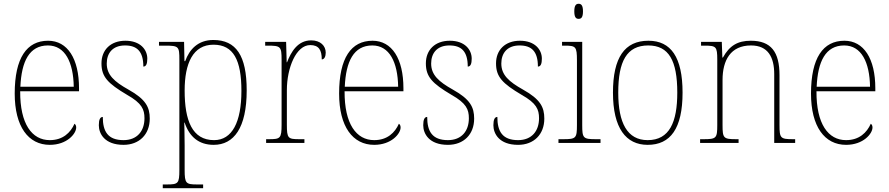

<svg xmlns="http://www.w3.org/2000/svg" viewBox="-20 -758 4711 1018"><path d="M244 10C335 10 384 -49 384 -82C384 -93 380 -98 375 -102C354 -55 314 -15 244 -15C149 -15 86 -101 87 -274H399V-290C399 -447 338 -542 235 -542C122 -542 58 -451 58 -262C58 -87 130 10 244 10ZM371 -298H88C94 -432 135 -517 234 -517C325 -517 369 -428 371 -298Z M635 10C718 10 774 -45 774 -129C774 -189 754 -231 661 -283C586 -325 546 -361 546 -421C546 -475 576 -517 643 -517C706 -517 740 -486 740 -405C755 -405 761 -420 761 -447C761 -495 724 -542 645 -542C566 -542 518 -493 518 -422C518 -351 551 -316 654 -255C732 -211 746 -178 746 -131C746 -63 707 -15 635 -15C552 -15 525 -61 525 -138C511 -138 504 -124 504 -94C504 -50 534 10 635 10Z M843 240H1057V220H1026C966 220 959 215 959 143V13C959 -50 957 -88 957 -108H959C984 -33 1034 10 1113 10C1220 10 1288 -80 1288 -279C1288 -463 1232 -546 1111 -546C1030 -546 984 -496 962 -434H958L956 -536H823V-516H856C928 -516 931 -511 931 -442V143C931 215 925 220 864 220H843ZM1115 -15C999 -15 959 -119 959 -278C959 -422 1003 -521 1112 -521C1218 -521 1260 -439 1260 -276C1260 -111 1211 -15 1115 -15Z M1391 0H1594V-20H1568C1507 -20 1501 -24 1501 -97V-280C1501 -398 1550 -519 1625 -519C1670 -519 1686 -493 1686 -443C1700 -443 1707 -459 1707 -479C1707 -515 1679 -544 1630 -544C1558 -544 1523 -482 1502 -428H1500L1497 -536H1386V-516H1398C1468 -516 1473 -512 1473 -441V-97C1473 -24 1466 -20 1406 -20H1391Z M1964 10C2055 10 2104 -49 2104 -82C2104 -93 2100 -98 2095 -102C2074 -55 2034 -15 1964 -15C1869 -15 1806 -101 1807 -274H2119V-290C2119 -447 2058 -542 1955 -542C1842 -542 1778 -451 1778 -262C1778 -87 1850 10 1964 10ZM2091 -298H1808C1814 -432 1855 -517 1954 -517C2045 -517 2089 -428 2091 -298Z M2355 10C2438 10 2494 -45 2494 -129C2494 -189 2474 -231 2381 -283C2306 -325 2266 -361 2266 -421C2266 -475 2296 -517 2363 -517C2426 -517 2460 -486 2460 -405C2475 -405 2481 -420 2481 -447C2481 -495 2444 -542 2365 -542C2286 -542 2238 -493 2238 -422C2238 -351 2271 -316 2374 -255C2452 -211 2466 -178 2466 -131C2466 -63 2427 -15 2355 -15C2272 -15 2245 -61 2245 -138C2231 -138 2224 -124 2224 -94C2224 -50 2254 10 2355 10Z M2727 10C2810 10 2866 -45 2866 -129C2866 -189 2846 -231 2753 -283C2678 -325 2638 -361 2638 -421C2638 -475 2668 -517 2735 -517C2798 -517 2832 -486 2832 -405C2847 -405 2853 -420 2853 -447C2853 -495 2816 -542 2737 -542C2658 -542 2610 -493 2610 -422C2610 -351 2643 -316 2746 -255C2824 -211 2838 -178 2838 -131C2838 -63 2799 -15 2727 -15C2644 -15 2617 -61 2617 -138C2603 -138 2596 -124 2596 -94C2596 -50 2626 10 2727 10Z M3048 -658C3062 -658 3071 -666 3071 -698C3071 -729 3062 -738 3048 -738C3034 -738 3025 -729 3025 -698C3025 -666 3034 -658 3048 -658ZM2941 0H3164V-20H3140C3072 -20 3067 -25 3067 -95V-536H2960V-516H2974C3033 -516 3039 -511 3039 -438V-95C3039 -25 3034 -20 2966 -20H2941Z M3414 10C3535 10 3599 -77 3599 -267C3599 -455 3537 -542 3418 -542C3292 -542 3230 -453 3230 -267C3230 -78 3299 10 3414 10ZM3414 -15C3306 -15 3258 -106 3258 -267C3258 -433 3303 -517 3417 -517C3526 -517 3571 -437 3571 -267C3571 -111 3530 -15 3414 -15Z M3692 0H3896V-20H3884C3816 -20 3811 -25 3811 -95V-334C3811 -439 3854 -517 3962 -517C4052 -517 4085 -455 4085 -365V0H4196V-20H4185C4118 -20 4113 -25 4113 -95V-359C4113 -483 4068 -542 3961 -542C3891 -542 3848 -516 3813 -453H3810L3807 -536H3697V-516H3716C3777 -516 3783 -511 3783 -442V-95C3783 -25 3778 -20 3710 -20H3692Z M4466 10C4557 10 4606 -49 4606 -82C4606 -93 4602 -98 4597 -102C4576 -55 4536 -15 4466 -15C4371 -15 4308 -101 4309 -274H4621V-290C4621 -447 4560 -542 4457 -542C4344 -542 4280 -451 4280 -262C4280 -87 4352 10 4466 10ZM4593 -298H4310C4316 -432 4357 -517 4456 -517C4547 -517 4591 -428 4593 -298Z"/></svg>

Font: Noto Serif Myanmar SemiCondensed Thin
Style: Regular
Weight: 100
Width: 4
Designer: Ben Mitchell and the Monotype Design Team
Foundry: Monotype Imaging Inc.
Version: Version 2.106